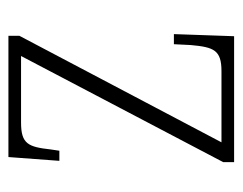

<svg xmlns="http://www.w3.org/2000/svg" viewBox="-80 -496 576 456"><g transform="rotate(-90 208.0 -268.0)"><path d="M51 0H350L355 -143H331L329 -103C324 -48 317 -30 267 -30H98L351 -510V-536H63L54 -415H78L81 -435C87 -489 94 -506 145 -506H303L51 -26Z"/></g></svg>

Font: Noto Serif Georgian Condensed ExtraLight
Style: Regular
Weight: 200
Width: 3
Designer: Monotype Design Team, Akaki Razmadze
Foundry: Google LLC
Version: Version 2.003